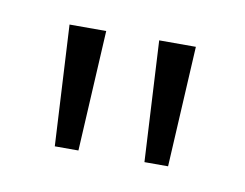

<svg xmlns="http://www.w3.org/2000/svg" viewBox="-34 -757 296 232"><g transform="rotate(10 113.5 -641.0)"><path d="M44 -567 36 -715H81L73 -567ZM154 -567 146 -715H191L183 -567Z"/></g></svg>

Font: Julius Sans One
Style: Regular
Weight: 400
Designer: Luciano Vergara
Foundry: LatinoType
Version: Version 1.001